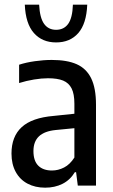

<svg xmlns="http://www.w3.org/2000/svg" viewBox="-20 -816 497 844"><path d="M402 -355.5V0H322L314.5 -59H309Q288 -24.5 254.5 -7.8Q221 9 178.5 9Q134.5 9 101 -8.8Q67.5 -26.5 49 -60.5Q30.5 -94.5 30.5 -141Q30.5 -216 75.5 -257.2Q120.5 -298.5 216 -306.5L307 -316V-360Q307 -403 294.8 -427.2Q282.5 -451.5 257.5 -461.8Q232.5 -472 191 -472Q163 -472 129.5 -466.5Q96 -461 64 -451V-531.5Q94.5 -541.5 133.2 -547Q172 -552.5 207.5 -552.5Q274.5 -552.5 317 -533.8Q359.5 -515 380.8 -471.8Q402 -428.5 402 -355.5ZM307 -123.5V-252.5L225 -244.5Q175 -239.5 151 -216.5Q127 -193.5 127 -152Q127 -109 148.2 -87.8Q169.5 -66.5 208.5 -66.5Q236 -66.5 261.8 -79.8Q287.5 -93 307 -123.5ZM89 -795.5H152Q155 -737.5 173.8 -711.2Q192.5 -685 226.5 -685Q261 -685 279.8 -711.2Q298.5 -737.5 300.5 -795.5H363.5Q360 -711.5 324 -670.5Q288 -629.5 226.5 -629.5Q165.5 -629.5 129 -670.8Q92.5 -712 89 -795.5Z"/></svg>

Font: Encode Sans Condensed Medium
Style: Regular
Weight: 500
Width: 3
Designer: Multiple Designers
Foundry: Impallari Type
Version: Version 2.000